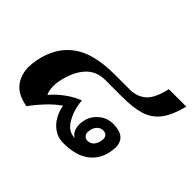

<svg xmlns="http://www.w3.org/2000/svg" viewBox="-125 -771 984 984"><g transform="rotate(45 366.5 -279.0)"><path d="M17 -141Q17 -164 23 -196Q46 -309 125 -367Q204 -425 355 -425H465Q517 -425 552.5 -455.5Q588 -486 606 -568H733Q712 -487 679.5 -445Q647 -403 596.5 -387Q546 -371 462 -371H342Q277 -371 236.5 -325.5Q196 -280 179 -197Q176 -179 176 -162Q176 -127 187 -107Q214 -140 253.5 -169Q293 -198 332 -212Q336 -151 365 -100.5Q394 -50 442 -50Q425 -59 417 -77Q409 -95 409 -116Q409 -130 412 -143Q419 -182 452 -211.5Q485 -241 531 -241Q625 -241 625 -163Q625 -153 621 -129Q608 -63 557.5 -26.5Q507 10 418 10Q380 10 350.5 -10.5Q321 -31 304 -62.5Q287 -94 283 -125Q247 -101 209.5 -60.5Q172 -20 152 10Q77 -4 47 -45Q17 -86 17 -141ZM548 -134Q550 -144 550 -149Q550 -164 541.5 -172.5Q533 -181 518 -181Q501 -181 487.5 -169Q474 -157 469 -134Q467 -124 467 -120Q467 -104 476 -95Q485 -86 499 -86Q517 -86 530 -98.5Q543 -111 548 -134Z"/></g></svg>

Font: Trirong ExtraBold
Style: Italic
Weight: 800
Italic angle: -12°
Designer: Katatrad Team
Foundry: CadsonDemak
Version: Version 1.001